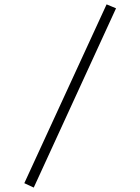

<svg xmlns="http://www.w3.org/2000/svg" viewBox="-20 -722 640 875"><path d="M133.8 132.8 90.8 112.8 465.8 -702.1 508.8 -684.1Z"/></svg>

Font: Ethiopic Sadiss
Style: Regular
Weight: 400
Designer: abass alamnehe
Foundry: Senamirmir Project
Version: Version 5.100